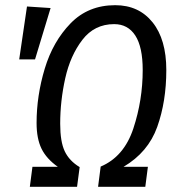

<svg xmlns="http://www.w3.org/2000/svg" viewBox="-20 -720 692 740"><path d="M621 -450Q621 -329 586 -231Q551 -133 456 -77H550L540 0H358L368 -78Q458 -116 494 -225Q530 -334 530 -450Q530 -539 501.5 -583Q473 -627 420 -627Q344 -627 297.5 -566.5Q251 -506 231.5 -418.5Q212 -331 212 -243Q212 -174 229.5 -137Q247 -100 287 -76L277 0H95L105 -77H203Q159 -108 140 -147Q121 -186 121 -246Q121 -351 152.5 -455.5Q184 -560 252 -630Q320 -700 424 -700Q515 -700 568 -634Q621 -568 621 -450ZM84 -695 175 -689 115 -491H54Z"/></svg>

Font: Fira Sans Extra Condensed
Style: Italic
Weight: 400
Width: 3
Italic angle: -8°
Designer: Carrois Corporate & Edenspiekermann AG
Foundry: Carrois Corporate GbR & Edenspiekermann AG
Version: Version 4.203